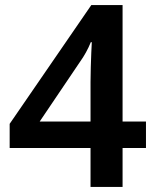

<svg xmlns="http://www.w3.org/2000/svg" viewBox="-20 -735 612 755"><path d="M554 -153H462V0H336V-153H18V-248L339 -715H462V-257H554ZM336 -413Q336 -440 337 -471Q338 -502 339 -528.5Q340 -555 341 -569H337Q329 -549 318 -529Q307 -509 294 -491L136 -257H336Z"/></svg>

Font: Noto Sans Kawi SemiBold
Style: Regular
Weight: 600
Designer: Fadhl Haqq
Version: Version 1.000